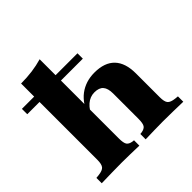

<svg xmlns="http://www.w3.org/2000/svg" viewBox="-165 -775 920 920"><g transform="rotate(-45 295.0 -315.5)"><path d="M155.6 -2.4Q119.4 -2.4 87.1 -1.6Q54.8 -0.8 18.5 0V-36.3L34.7 -37.9Q63.7 -41.1 73.4 -52.8Q83.1 -64.5 83.1 -94.4V-209.7H228.2V-94.4Q228.2 -62.9 235.9 -51.6Q243.5 -40.3 264.5 -37.1L273.4 -36.3V0Q241.1 -0.8 214.1 -1.6Q187.1 -2.4 155.6 -2.4ZM361.3 -209.7V-265.3Q361.3 -300 347.2 -316.5Q333.1 -333.1 301.6 -333.1Q271.8 -333.1 248 -312.5Q224.2 -291.9 204 -246L192.7 -257.3Q221.8 -334.7 265.3 -367.3Q308.9 -400 368.5 -400Q437.1 -400 471.8 -363.7Q506.5 -327.4 506.5 -256.5V-209.7ZM433.9 -2.4Q403.2 -2.4 375.8 -1.6Q348.4 -0.8 316.1 0V-36.3L325 -37.1Q346 -40.3 353.6 -51.6Q361.3 -62.9 361.3 -94.4V-209.7H506.5V-94.4Q506.5 -64.5 516.1 -52.8Q525.8 -41.1 554.8 -37.9L571 -36.3V0Q534.7 -0.8 502.8 -1.6Q471 -2.4 433.9 -2.4ZM83.1 -209.7V-611.3Q123.4 -611.3 159.3 -616.1Q195.2 -621 228.2 -630.6V-209.7ZM0 -486.3V-522.6H376.6V-486.3Z"/></g></svg>

Font: Playfair 9pt Black
Style: Regular
Weight: 900
Designer: Claus Eggers Sørensen
Foundry: Claus Eggers Sørensen
Version: Version 2.203